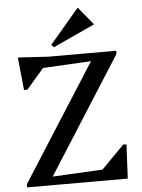

<svg xmlns="http://www.w3.org/2000/svg" viewBox="-61 -985 761 1032"><g transform="rotate(-5 319.0 -468.5)"><path d="M43 0V-17L444 -646L184 -632L90 -523H72L54 -699H71L215 -690H584V-673L185 -46L455 -60L577 -184H595L586 0ZM252 -738 239 -752 396 -937H399L476 -844V-841Z"/></g></svg>

Font: Platypi
Style: Regular
Weight: 400
Designer: David Sargent
Foundry: Bolt Cutter Type
Version: Version 1.200; ttfautohint (v1.8.4.7-5d5b)